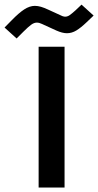

<svg xmlns="http://www.w3.org/2000/svg" viewBox="-99 -820 429 839"><path d="M173.8 -749.5Q181.2 -747.1 185.5 -747.1Q196.3 -747.1 206.1 -754.2Q215.8 -761.2 230.5 -774.4L257.3 -799.8L310.1 -752L279.8 -723.1Q254.9 -699.2 234.9 -687Q214.8 -674.8 193.4 -674.8Q173.8 -674.8 147.5 -686.5L84.5 -715.3Q72.3 -721.2 62 -721.2Q49.8 -721.2 36.9 -711.7Q23.9 -702.1 3.9 -682.1L-26.4 -651.9L-79.1 -699.7L-47.9 -731.4Q-17.1 -763.2 6.8 -778.8Q30.8 -794.4 53.2 -794.4Q65.9 -794.4 80.1 -790.3Q94.2 -786.1 110.8 -778.3ZM183.1 -615.7V-0.5H69.8V-615.7Z"/></svg>

Font: Vazirmatn FD SemiBold
Style: Regular
Weight: 600
Designer: Saber Rastikerdar
Foundry: Saber Rastikerdar
Version: Version 33.001